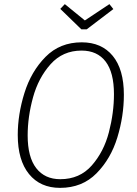

<svg xmlns="http://www.w3.org/2000/svg" viewBox="-20 -899 664 930"><path d="M580 -440Q580 -337 548.5 -233.5Q517 -130 447.5 -59.5Q378 11 271 11Q175 11 120.5 -56Q66 -123 66 -245Q66 -345 98.5 -449Q131 -553 200.5 -623.5Q270 -694 376 -694Q472 -694 526 -628.5Q580 -563 580 -440ZM114 -243Q114 -138 155.5 -84.5Q197 -31 272 -31Q366 -31 424.5 -97.5Q483 -164 507.5 -258.5Q532 -353 532 -443Q532 -548 491.5 -601Q451 -654 375 -654Q284 -654 225 -588Q166 -522 140 -427.5Q114 -333 114 -243ZM510 -879 529 -855 400 -757H374L272 -856L294 -879L391 -800Z"/></svg>

Font: Fira Sans Condensed ExtraLight
Style: Italic
Weight: 275
Width: 3
Italic angle: -8°
Designer: Carrois Corporate & Edenspiekermann AG
Foundry: Carrois Corporate GbR & Edenspiekermann AG
Version: Version 4.203